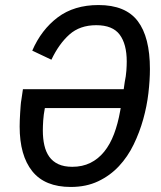

<svg xmlns="http://www.w3.org/2000/svg" viewBox="-20 -730 640 762"><path d="M261 12Q158 12 108 -50.5Q58 -113 58 -228Q58 -239 58.5 -253Q59 -267 60 -282Q61 -297 62 -311Q63 -325 65 -335L71 -376H471L475 -404Q480 -428 481.5 -449Q483 -470 483 -486Q483 -555 455 -592.5Q427 -630 362 -630Q297 -630 255.5 -593Q214 -556 184 -493L108 -529Q144 -612 209 -661Q274 -710 371 -710Q478 -710 526.5 -646.5Q575 -583 575 -456Q575 -412 569 -360.5Q563 -309 548.5 -257Q534 -205 510.5 -156.5Q487 -108 452 -70.5Q417 -33 369.5 -10.5Q322 12 261 12ZM267 -68Q307 -68 338.5 -83.5Q370 -99 393.5 -128Q417 -157 432.5 -198Q448 -239 457 -290L459 -301H158Q153 -275 151.5 -252Q150 -229 150 -212Q150 -180 156 -153.5Q162 -127 175.5 -108Q189 -89 211.5 -78.5Q234 -68 267 -68Z"/></svg>

Font: IBM Plex Mono Text
Style: Italic
Weight: 450
Italic angle: -9°
Monospace: yes
Designer: Mike Abbink, Paul van der Laan, Pieter van Rosmalen
Foundry: Bold Monday
Version: Version 2.1